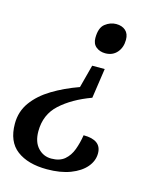

<svg xmlns="http://www.w3.org/2000/svg" viewBox="-111 -620 731 888"><g transform="rotate(15 255.0 -176.0)"><path d="M320 -398Q294 -398 276 -412.5Q258 -427 258 -455Q258 -504 282.5 -523Q307 -542 335 -542Q363 -542 380 -527Q397 -512 397 -483Q397 -446 376 -422Q355 -398 320 -398ZM198 190Q107 190 54 150Q1 110 1 24Q1 -34 33.5 -79Q66 -124 122 -158Q178 -192 248 -217L277 -327H337L316 -184Q226 -151 170.5 -100.5Q115 -50 115 30Q115 81 141 109Q167 137 205 137Q245 137 268.5 117Q292 97 304 64.5Q316 32 322 -6Q408 -6 408 58Q408 94 382.5 124Q357 154 310 172Q263 190 198 190Z"/></g></svg>

Font: Noto Serif Medium
Style: Italic
Weight: 500
Italic angle: -12°
Designer: Monotype Design Team
Foundry: Monotype Imaging Inc.
Version: Version 2.014; ttfautohint (v1.8.4.7-5d5b)